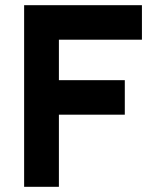

<svg xmlns="http://www.w3.org/2000/svg" viewBox="-20 -720 595 740"><path d="M73 0H207V-278H461V-411H207V-567H527V-700H73Z"/></svg>

Font: Unageo
Style: Bold
Weight: 700
Designer: Richard Sepsi
Foundry: Richard Sepsi
Version: Version 2.000